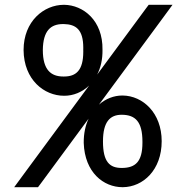

<svg xmlns="http://www.w3.org/2000/svg" viewBox="-20 -757 776 798"><path d="M328 -163C332 -40 410.7 21 489.1 21C489.7 21 490.4 21 491 21C574.3 20 652 -49.9 652 -170.2C652 -287.9 573.5 -359 490 -360C489.4 -360 488.9 -360 488.3 -360C453.6 -360 419.2 -346.8 391.2 -322L650 -673L697 -737H598L586 -721L383.8 -446.9C398.3 -475.1 406.7 -509.7 406 -550C408 -673 325 -736 247 -737C246.4 -737 245.8 -737 245.2 -737C162.8 -737 78 -669.1 78 -549C79 -425 164 -359 246 -359C246.6 -359 247.1 -359 247.7 -359C284.7 -359 321.5 -373.8 350.4 -401.5L86 -43L39 21H138L150 5L348.2 -263.8C335.2 -235.9 327.7 -202.4 328 -164ZM485.6 -59C436.3 -59 408 -83.3 408 -169C408 -251.5 437.8 -280 485.5 -280C486.4 -280 487.2 -280 488 -280C542 -279 572 -252 572 -168C572 -166.7 572 -165.3 572 -164C572 -84.2 542.1 -60 489 -59C487.9 -59 486.7 -59 485.6 -59ZM245 -657C295.4 -656 326.1 -634.4 326.1 -558.3C326.1 -555.9 326.1 -553.5 326 -551V-550C326.1 -547.4 326.1 -544.9 326.1 -542.4C326.1 -463.4 295.4 -439 246 -439C245.1 -439 244.1 -439 243.2 -439C191.8 -439 158 -466.5 158 -549C159 -629.5 190.8 -657 242.2 -657C243.1 -657 244.1 -657 245 -657Z"/></svg>

Font: Nordica Advanced
Style: Regular
Weight: 300
Version: Version 1.07